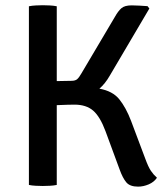

<svg xmlns="http://www.w3.org/2000/svg" viewBox="-20 -707 636 734"><path d="M580 -27.5Q569 -11 548.5 -2.2Q528 6.5 508 6.5Q476.5 6.5 462.8 -10Q449 -26.5 437.5 -58.5L383.5 -205Q362.5 -261.5 336 -284.2Q309.5 -307 264.5 -307Q254.5 -307 237.5 -306.5Q220.5 -306 197 -305V0Q185 2.5 170.5 3.2Q156 4 143.5 4Q131.5 4 116.8 3.2Q102 2.5 90.5 0V-683Q102.5 -685.5 117 -686.2Q131.5 -687 143.5 -687Q156 -687 170.5 -686.2Q185 -685.5 197 -683V-397Q227.5 -398 253 -398Q268 -398 275.2 -404.5Q282.5 -411 291 -426L419.5 -643Q431.5 -664.5 444 -675.5Q456.5 -686.5 483.5 -686.5Q497 -686.5 512.8 -685.5Q528.5 -684.5 544 -683.5L551 -674.5L399.5 -417.5Q382 -387 360 -368Q410.5 -359 436 -327.5Q461.5 -296 481 -245L535.5 -100Q547 -68.5 557 -53.8Q567 -39 580 -27.5Z"/></svg>

Font: Signika SC
Style: Regular
Weight: 400
Designer: Anna Giedryś
Foundry: Anna Giedryś
Version: Version 2.000; ttfautohint (v1.8.3) -l 8 -r 50 -G 200 -x 9 -